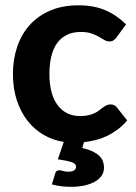

<svg xmlns="http://www.w3.org/2000/svg" viewBox="-20 -544 525 742"><path d="M471.5 -78.5Q453.5 -57.5 433.5 -42.8Q413.5 -28 392.2 -18Q371 -8 348.8 -2.5Q326.5 3 304.5 5.5L298 28Q322 33.5 338 41.2Q354 49 363.8 58.5Q373.5 68 377.8 79.5Q382 91 382 103.5Q382 121 372.8 134.8Q363.5 148.5 346.8 158Q330 167.5 306.5 172.8Q283 178 254.5 178Q234 178 216.2 175.8Q198.5 173.5 180.5 168.5L193.5 126Q196.5 114 209 114Q216 114 224 116.8Q232 119.5 245 119.5Q260 119.5 267 114Q274 108.5 274 101Q274 88.5 257.2 82.8Q240.5 77 203.5 71.5L226.5 4.5Q185 -2 149.2 -22.5Q113.5 -43 87 -76.5Q60.5 -110 45.2 -155.8Q30 -201.5 30 -258.5Q30 -315 46.5 -363.5Q63 -412 95 -447.5Q127 -483 174.2 -503.2Q221.5 -523.5 283.5 -523.5Q342.5 -523.5 387 -504.5Q431.5 -485.5 467 -449.5L431 -400.5Q425 -392.5 419 -388.2Q413 -384 402 -384Q392 -384 382.8 -389.8Q373.5 -395.5 361.5 -402.2Q349.5 -409 333 -414.8Q316.5 -420.5 292 -420.5Q261 -420.5 238.2 -409.2Q215.5 -398 200.5 -377Q185.5 -356 178.2 -326Q171 -296 171 -258.5Q171 -179.5 202.8 -137.5Q234.5 -95.5 289.5 -95.5Q308.5 -95.5 322.2 -98.8Q336 -102 346.2 -107Q356.5 -112 364 -118Q371.5 -124 378.2 -129Q385 -134 391.8 -137.2Q398.5 -140.5 407 -140.5Q423 -140.5 432 -128.5Z"/></svg>

Font: LatoLatin Heavy
Style: Regular
Weight: 800
Designer: Lukasz Dziedzic with Adam Twardoch and Botio Nikoltchev
Foundry: tyPoland Lukasz Dziedzic
Version: Version 2.015; 2015-08-06; http://www.latofonts.com/